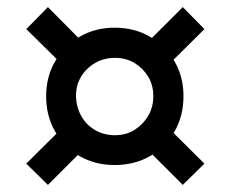

<svg xmlns="http://www.w3.org/2000/svg" viewBox="-20 -576 649 541"><path d="M303 -111Q248 -111 204.5 -136Q161 -161 135.5 -205Q110 -249 110 -305Q110 -360 135.5 -403.5Q161 -447 204.5 -472.5Q248 -498 303 -498Q359 -498 402.5 -472.5Q446 -447 471.5 -403.5Q497 -360 497 -305Q497 -249 471.5 -205Q446 -161 402.5 -136Q359 -111 303 -111ZM115 -55 54 -115 176 -236 236 -176ZM304 -195Q335 -195 359 -210Q383 -225 397.5 -249.5Q412 -274 412 -305Q412 -336 397.5 -360Q383 -384 359 -398.5Q335 -413 304 -413Q273 -413 248 -398.5Q223 -384 208.5 -360Q194 -336 194 -305Q195 -274 209 -249Q223 -224 248 -209.5Q273 -195 304 -195ZM495 -55 374 -176 434 -236 556 -115ZM175 -375 54 -494 115 -556 236 -434ZM434 -373 374 -435 495 -556 556 -494Z"/></svg>

Font: Piazzolla 24pt
Style: Bold
Weight: 700
Designer: Juan Pablo del Peral
Foundry: Huerta Tipografica
Version: Version 2.005